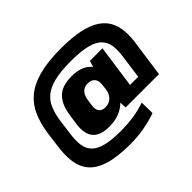

<svg xmlns="http://www.w3.org/2000/svg" viewBox="-172 -1011 1353 1353"><g transform="rotate(-45 504.5 -335.0)"><path d="M436 77Q308 77 228.5 52.5Q149 28 109.5 -18.5Q70 -65 61 -130.5Q52 -196 64 -278L79 -392Q91 -474 119 -539.5Q147 -605 201.5 -651.5Q256 -698 345 -722.5Q434 -747 567 -747Q677 -747 752.5 -730.5Q828 -714 874.5 -683Q921 -652 943.5 -608.5Q966 -565 970 -510Q974 -455 964 -392L927 -130H716L729 -220H810L834 -392Q843 -451 837 -496Q831 -541 801.5 -572Q772 -603 712 -618.5Q652 -634 551 -634Q453 -634 389 -618.5Q325 -603 287.5 -573Q250 -543 231 -497.5Q212 -452 203 -392L188 -278Q179 -217 185 -171.5Q191 -126 219 -96Q247 -66 303.5 -51Q360 -36 452 -36Q524 -36 584.5 -45.5Q645 -55 699 -74L701 32Q642 53 575 65Q508 77 436 77ZM418 -115Q330 -115 292.5 -159Q255 -203 267 -292L279 -372Q291 -460 337.5 -507.5Q384 -555 480 -555Q571 -555 618.5 -511Q666 -467 656 -394L640 -282Q630 -206 569.5 -160.5Q509 -115 418 -115ZM495 -231Q532 -231 556 -253.5Q580 -276 586 -314L591 -355Q597 -395 579.5 -417Q562 -439 525 -439Q491 -439 470.5 -418Q450 -397 444 -359L437 -310Q431 -273 446 -252Q461 -231 495 -231ZM585 -305 593 -365 649 -540H774L716 -130H595Z"/></g></svg>

Font: Pathway Extreme 28pt ExtraBold
Style: Italic
Weight: 800
Italic angle: -8°
Designer: Eduardo Rodriguez Tunni
Foundry: Eduardo Rodriguez Tunni
Version: Version 1.001;gftools[0.9.26]